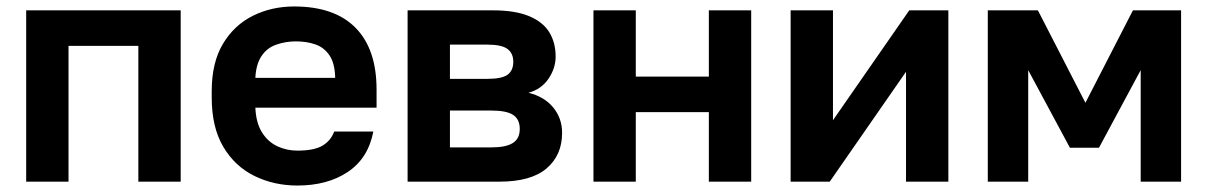

<svg xmlns="http://www.w3.org/2000/svg" viewBox="-20 -562 3735 594"><path d="M61 0V-530H539V0H408V-420H192V0Z M900 12Q828 12 767.5 -17.5Q707 -47 671 -107.5Q635 -168 635 -260V-280Q635 -368 669.5 -426Q704 -484 762 -513Q820 -542 890 -542Q1015 -542 1080 -476Q1145 -410 1145 -285V-229H770Q772 -182 790.5 -152.5Q809 -123 838 -109.5Q867 -96 900 -96Q951 -96 977 -111Q1003 -126 1014 -155H1135Q1119 -72 1056 -30Q993 12 900 12ZM895 -434Q864 -434 835 -424Q806 -414 789 -388.5Q772 -363 770 -321H1017Q1016 -366 999.5 -390.5Q983 -415 956 -424.5Q929 -434 895 -434Z M1241 0V-530H1505Q1574 -530 1617 -512Q1660 -494 1679.5 -462Q1699 -430 1699 -387Q1699 -351 1677 -318.5Q1655 -286 1615 -275Q1664 -263 1691.5 -229.5Q1719 -196 1719 -151Q1719 -82 1671 -41Q1623 0 1525 0ZM1372 -106H1500Q1545 -106 1566.5 -119.5Q1588 -133 1588 -163Q1588 -193 1567.5 -206.5Q1547 -220 1500 -220H1372ZM1372 -318H1487Q1533 -318 1550.5 -331Q1568 -344 1568 -371Q1568 -397 1550 -410.5Q1532 -424 1487 -424H1372Z M1816 0V-530H1947V-325H2173V-530H2304V0H2173V-215H1947V0Z M2426 0V-530H2557V-190L2793 -530H2914V0H2783V-340L2547 0Z M3036 0V-530H3191L3338 -244L3485 -530H3634V0H3509V-345L3380 -105H3290L3161 -345V0Z"/></svg>

Font: Golos Text SemiBold
Style: Regular
Weight: 600
Designer: A.Korolkova, Vitaly Kuzmin
Foundry: ParaType Ltd
Version: Version 2.004